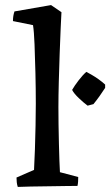

<svg xmlns="http://www.w3.org/2000/svg" viewBox="-20 -732 434 756"><path d="M50 4Q47 -5 46 -14.5Q45 -24 45 -33L114 -63Q116 -98 117.5 -144Q119 -190 120 -237.5Q121 -285 121 -324Q121 -382 119.5 -444Q118 -506 116 -557Q114 -608 110 -633L31 -649Q31 -670 37 -687L181 -712L222 -684Q221 -667 219 -623Q217 -579 215 -522.5Q213 -466 211.5 -409.5Q210 -353 210 -311Q210 -280 210.5 -242Q211 -204 212 -166Q213 -128 214 -98Q215 -68 216 -54L288 -35Q288 -27 287.5 -17.5Q287 -8 285 0Q268 0 237 0.5Q206 1 169.5 1.5Q133 2 100.5 2.5Q68 3 50 4ZM325 -316Q310 -327 290.5 -345.5Q271 -364 264 -378Q273 -394 289.5 -415.5Q306 -437 320 -449L340 -438Q354 -430 368 -420Q382 -410 394 -399V-386Q383 -369 372 -353.5Q361 -338 348 -322Z"/></svg>

Font: Labrada Medium
Style: Regular
Weight: 500
Designer: Mercedes Jáuregui
Foundry: Omnibus-Type Team
Version: Version 1.000; ttfautohint (v1.8.4.7-5d5b)